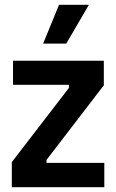

<svg xmlns="http://www.w3.org/2000/svg" viewBox="-20 -777 482 797"><path d="M29 0V-104L266 -412V-425H34V-525H411V-423L173 -113V-101H413V0ZM255 -596H159L225 -757H349Z"/></svg>

Font: Bricolage Grotesque SemiCondensed SemiBold
Style: Regular
Weight: 600
Width: 4
Designer: Mathieu Triay
Foundry: Atelier Triay
Version: Version 1.001;gftools[0.9.33.dev8+g029e19f]